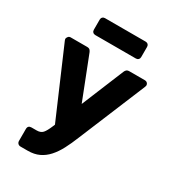

<svg xmlns="http://www.w3.org/2000/svg" viewBox="-216 -835 1024 1141"><g transform="rotate(30 296.5 -265.0)"><path d="M162 -605Q152 -605 145.5 -611.5Q139 -618 139 -628V-698Q139 -708 145.5 -714.5Q152 -721 162 -721H441Q451 -721 457.5 -714.5Q464 -708 464 -698V-628Q464 -618 457.5 -611.5Q451 -605 441 -605ZM109 191Q98 191 91 184Q84 177 84 166V85Q84 60 109 60H144Q171 60 185 44.5Q199 29 216 -12L221 -24L22 -486Q19 -494 19 -498Q21 -507 27 -513.5Q33 -520 43 -520H155Q169 -520 175 -513.5Q181 -507 184 -499L297 -210L416 -499Q419 -507 425.5 -513.5Q432 -520 446 -520H553Q562 -520 568.5 -513.5Q575 -507 575 -499Q575 -497 574.5 -494Q574 -491 572 -486L382 -28Q362 22 341 62Q320 102 294 131Q268 160 235 175.5Q202 191 158 191Z"/></g></svg>

Font: Fz Rubik
Style: Bold
Weight: 700
Designer: Hubert and Fischer
Foundry: Hubert and Fischer
Version: Vit hóa bi FontZin.com